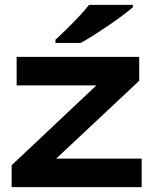

<svg xmlns="http://www.w3.org/2000/svg" viewBox="-20 -768 631 788"><path d="M561.5 -117.2V0H27.8V-89.8L375.5 -417.5H48.3V-534.7H551.3V-436.5L210.9 -117.2ZM525.4 -748V-738.3Q509.8 -724.6 483.6 -705.1Q457.5 -685.5 426.5 -664.3Q395.5 -643.1 365.2 -623.8Q335 -604.5 311 -591.8H207.5V-605Q227.5 -623 253.2 -648.2Q278.8 -673.3 303.7 -699.7Q328.6 -726.1 345.2 -748Z"/></svg>

Font: Lunasima
Style: Bold
Weight: 700
Designer: The DocRepair Project, Monotype Design Team
Foundry: Google
Version: Version 2.009